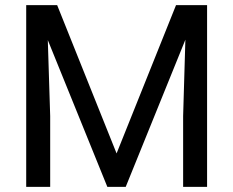

<svg xmlns="http://www.w3.org/2000/svg" viewBox="-20 -731 913 751"><path d="M203.6 -710.9 436 -130.9 668.5 -710.9H790V0H696.3V-276.9L705.1 -575.7L471.7 0H399.9L167 -574.2L176.3 -276.9V0H82.5V-710.9Z"/></svg>

Font: Vazir UI
Style: Regular-UI
Weight: 400
Designer: Saber Rastikerdar
Foundry: Saber Rastikerdar
Version: Version 30.1.0